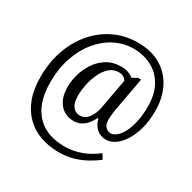

<svg xmlns="http://www.w3.org/2000/svg" viewBox="-184 -896 1219 1221"><g transform="rotate(30 425.0 -286.0)"><path d="M400 142Q326 142 264 120Q202 98 156.5 53.5Q111 9 85.5 -58Q60 -125 60 -216Q60 -325 92.5 -416Q125 -507 183 -573.5Q241 -640 319 -677Q397 -714 489 -714Q591 -714 660.5 -671.5Q730 -629 765.5 -556.5Q801 -484 801 -391Q801 -320 785 -261.5Q769 -203 743 -162Q717 -121 684.5 -99Q652 -77 619 -77Q579 -77 551 -101Q523 -125 511 -170H506Q493 -144 475.5 -123Q458 -102 434.5 -89.5Q411 -77 380 -77Q343 -77 311 -95.5Q279 -114 260 -152Q241 -190 241 -248Q241 -291 254.5 -339.5Q268 -388 296.5 -431Q325 -474 369.5 -501.5Q414 -529 477 -529Q505 -529 528 -520Q551 -511 564 -499L601 -520H623L577 -269Q576 -264 574.5 -251.5Q573 -239 571.5 -225Q570 -211 570 -198Q570 -161 587 -144Q604 -127 625 -127Q645 -127 666.5 -144.5Q688 -162 706 -196Q724 -230 735 -279.5Q746 -329 746 -392Q746 -481 712.5 -542Q679 -603 619.5 -635Q560 -667 484 -667Q415 -667 351.5 -635.5Q288 -604 238.5 -545Q189 -486 160 -403Q131 -320 131 -218Q131 -136 152 -77Q173 -18 211 19.5Q249 57 299.5 74.5Q350 92 409 92Q460 92 503 80Q546 68 582 48.5Q618 29 644 8L666 44Q635 68 595 90.5Q555 113 506.5 127.5Q458 142 400 142ZM398 -127Q421 -127 437.5 -138Q454 -149 466 -167.5Q478 -186 485.5 -207.5Q493 -229 496 -251L534 -460Q528 -473 512.5 -481.5Q497 -490 478 -490Q438 -490 409 -463.5Q380 -437 361.5 -396Q343 -355 334.5 -311.5Q326 -268 326 -233Q326 -179 346 -153Q366 -127 398 -127Z"/></g></svg>

Font: Noto Serif Thai SemiCondensed
Style: Regular
Weight: 400
Width: 4
Designer: Monotype Design Team
Foundry: Monotype Imaging Inc.
Version: Version 2.002